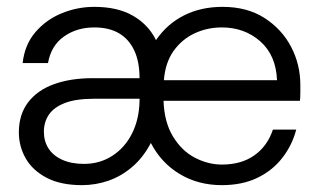

<svg xmlns="http://www.w3.org/2000/svg" viewBox="-20 -528 922 560"><path d="M219 12Q157 12 116 -9.5Q75 -31 55 -66Q35 -101 35 -142Q35 -194 62 -229.5Q89 -265 137.5 -282.5Q186 -300 250 -300H387Q387 -348 371.5 -381Q356 -414 327 -431Q298 -448 255 -448Q204 -448 166.5 -421.5Q129 -395 120 -344H46Q52 -398 83.5 -434.5Q115 -471 160.5 -489.5Q206 -508 255 -508Q323 -508 368 -482Q413 -456 435 -411Q467 -458 516.5 -483Q566 -508 629 -508Q701 -508 751.5 -475.5Q802 -443 829 -391.5Q856 -340 856 -280Q856 -270 856 -259Q856 -248 855 -234H457Q459 -172 484.5 -130Q510 -88 548.5 -68Q587 -48 627 -48Q684 -48 722 -75Q760 -102 776 -150H844Q832 -104 803 -67Q774 -30 730 -9Q686 12 627 12Q558 12 504 -20.5Q450 -53 420 -111Q398 -69 366 -41.5Q334 -14 296.5 -1Q259 12 219 12ZM225 -50Q271 -50 307.5 -73.5Q344 -97 365 -138.5Q386 -180 387 -234V-240H255Q201 -240 169 -227.5Q137 -215 122.5 -193.5Q108 -172 108 -144Q108 -116 121.5 -95Q135 -74 161.5 -62Q188 -50 225 -50ZM458 -294H788Q785 -367 739 -407.5Q693 -448 627 -448Q584 -448 547 -430.5Q510 -413 486 -379Q462 -345 458 -294Z"/></svg>

Font: DM Sans 36pt Light
Style: Regular
Weight: 300
Designer: Colophon Foundry, Jonny Pinhorn
Foundry: Colophon Foundry
Version: Version 4.004;gftools[0.9.30]